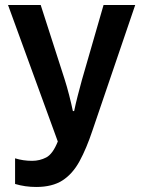

<svg xmlns="http://www.w3.org/2000/svg" viewBox="-20 -734 570 764"><path d="M124 10Q102 10 81 7Q60 4 40 -2V-104Q72 -94 108 -94Q138 -94 164 -107.5Q190 -121 210 -171L12 -714H142L237 -419Q246 -391 255 -356Q264 -321 270 -292H275Q281 -321 289.5 -354Q298 -387 306 -416L392 -714H518L348 -215Q324 -143 296.5 -92.5Q269 -42 228.5 -16Q188 10 124 10Z"/></svg>

Font: Noto Sans Mono Condensed SemiBold
Style: Regular
Weight: 600
Width: 3
Designer: Monotype Design Team
Foundry: Monotype Imaging Inc.
Version: Version 2.014